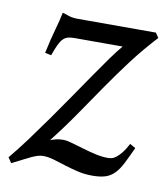

<svg xmlns="http://www.w3.org/2000/svg" viewBox="-63 -510 504 577"><g transform="rotate(10 188.5 -221.0)"><path d="M378.9 -432.1Q338.9 -388.7 306.6 -345.9Q274.4 -303.2 243.9 -259Q213.4 -214.8 181.9 -168.7Q150.4 -122.6 111.8 -73.2Q113.3 -74.2 125 -77.6Q136.7 -81.1 151.9 -81.1Q161.6 -81.1 178 -76.4Q194.3 -71.8 213.9 -65.9Q233.4 -60.1 253.7 -55.4Q273.9 -50.8 292 -50.8Q296.4 -50.8 302.7 -52Q309.1 -53.2 316.4 -58.6Q323.7 -64 332.5 -74.7Q341.3 -85.4 351.1 -104L368.2 -94.2Q354.5 -64 344.2 -43.9Q334 -23.9 322 -12Q310.1 0 294.4 4.9Q278.8 9.8 254.9 9.8Q231 9.8 209.5 4.6Q188 -0.5 168.9 -6.6Q149.9 -12.7 132.6 -17.8Q115.2 -22.9 100.1 -22.9Q92.3 -22.9 84 -20.5Q75.7 -18.1 65.2 -13.2Q54.7 -8.3 41 -1.2Q27.3 5.9 8.8 15.1L-2 -1Q22.5 -30.3 48.6 -65.7Q74.7 -101.1 101.1 -138.4Q127.4 -175.8 153.1 -213.1Q178.7 -250.5 201.7 -283.9Q224.6 -317.4 244.1 -344.5Q263.7 -371.6 277.8 -388.2H130.9Q119.1 -388.2 111.1 -386Q103 -383.8 96.4 -377.2Q89.8 -370.6 84 -358.2Q78.1 -345.7 70.8 -325.2L51.8 -329.1Q61 -373 70.1 -404.5Q79.1 -436 83 -457Q92.3 -454.6 103 -450.7Q113.8 -446.8 130.9 -446.8H369.1Z"/></g></svg>

Font: Gentium Plus APac
Style: Italic
Weight: 400
Italic angle: -8°
Designer: J. Victor Gaultney, Annie Olsen, Iska Routamaa, Becca Hirsbrunner
Foundry: SIL International
Version: Version 5.000